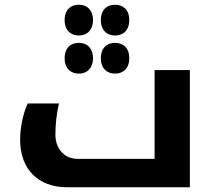

<svg xmlns="http://www.w3.org/2000/svg" viewBox="-20 -791 907 811"><path d="M313 -641C350 -641 373 -667 373 -706C373 -746 350 -771 313 -771C280 -771 253 -751 253 -706C253 -662 280 -641 313 -641ZM466 -641C499 -641 526 -662 526 -706C526 -751 499 -771 466 -771C433 -771 406 -751 406 -706C406 -662 433 -641 466 -641ZM313 -480C350 -480 373 -506 373 -545C373 -585 350 -610 313 -610C280 -610 253 -590 253 -545C253 -501 280 -480 313 -480ZM466 -480C499 -480 526 -501 526 -545C526 -590 499 -610 466 -610C433 -610 406 -590 406 -545C406 -501 433 -480 466 -480ZM264 0H782V-495H633V-120H308C252 -120 214 -162 214 -223C214 -267 219 -311 229 -354H97C78 -314 65 -252 65 -201C65 -76 141 0 264 0Z"/></svg>

Font: Noto Kufi Arabic
Style: Bold
Weight: 700
Designer: Monotype Design Team, David Williams, Khaled Hosny
Foundry: Google LLC
Version: Version 2.109